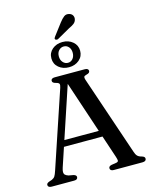

<svg xmlns="http://www.w3.org/2000/svg" viewBox="-153 -1183 1019 1282"><g transform="rotate(-15 357.0 -542.5)"><path d="M173.5 -278.5H472L475.5 -235.5H168.5ZM221.5 -18.5Q221.5 -10 215.5 -5Q209.5 0 196.5 0H41.5Q28 0 21.8 -5Q15.5 -10 15.5 -18Q15.5 -24 19.5 -28.5Q23.5 -33 34 -37L53.5 -43.5Q68 -50 75 -60.5Q82 -71 91 -98.5L267 -623Q273 -641 269.8 -649Q266.5 -657 248.5 -661.5Q234.5 -665 229 -670Q223.5 -675 223.5 -682.5Q223.5 -690.5 230 -695.2Q236.5 -700 249 -700H457Q470 -700 476.2 -695.2Q482.5 -690.5 482.5 -682.5Q482.5 -675 477 -670Q471.5 -665 458.5 -662Q444 -658.5 441.2 -652.2Q438.5 -646 443 -632L628.5 -85Q635 -64 644.5 -54Q654 -44 672 -39.5Q685.5 -35.5 690.2 -30.8Q695 -26 695 -18.5Q695 -10 688.5 -5Q682 0 669 0H470.5Q457.5 0 451.2 -5Q445 -10 445 -18.5Q445 -25.5 449.5 -30Q454 -34.5 464.5 -37L499.5 -42.5Q512.5 -45.5 512.8 -53.8Q513 -62 507 -80.5L316 -653.5L330.5 -660.5L145 -104Q139 -85.5 139 -74Q139 -62.5 146.2 -55.2Q153.5 -48 169 -43L202.5 -37Q212 -34 216.8 -29.8Q221.5 -25.5 221.5 -18.5ZM360 -740Q318 -740 289.2 -764.2Q260.5 -788.5 260.5 -827.5Q260.5 -866 289.2 -890.2Q318 -914.5 360 -914.5Q402 -914.5 430.8 -890Q459.5 -865.5 459.5 -827.5Q459.5 -789 430.8 -764.5Q402 -740 360 -740ZM360.5 -883.5Q340.5 -883.5 326.2 -868.2Q312 -853 312 -827.5Q312 -802.5 326.2 -786.5Q340.5 -770.5 360.5 -770.5Q381 -770.5 394.5 -786.5Q408 -802.5 408 -827.5Q408 -852.5 394.5 -868Q381 -883.5 360.5 -883.5ZM383.5 -1043Q401 -1066 416.2 -1077.5Q431.5 -1089 451.5 -1083.5Q469 -1079 476 -1065.8Q483 -1052.5 479 -1038Q475.5 -1022 462.2 -1011.8Q449 -1001.5 427.5 -992L337.5 -941Q332.5 -938.5 327 -939.2Q321.5 -940 318 -943.5Q314.5 -948 316.5 -952.8Q318.5 -957.5 322 -962Z"/></g></svg>

Font: Fraunces 10pt
Style: Regular
Weight: 400
Version: Version 1.000;[b76b70a41]